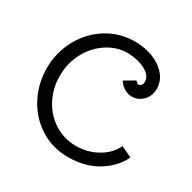

<svg xmlns="http://www.w3.org/2000/svg" viewBox="-161 -863 1041 1043"><g transform="rotate(30 360.0 -341.0)"><path d="M53 -339Q53 -437 98 -521Q143 -605 222 -654.5Q301 -704 398 -704Q460 -704 512.5 -683Q565 -662 596 -624.5Q627 -587 627 -539Q626 -493 597 -464.5Q568 -436 529 -436Q505 -436 482.5 -449Q460 -462 444 -487L509 -525Q519 -511 530 -511Q539 -511 545.5 -519.5Q552 -528 552 -541Q552 -569 527 -589.5Q502 -610 465 -620Q428 -630 392 -630Q327 -630 267.5 -592Q208 -554 171.5 -487Q135 -420 135 -339Q135 -260 170 -194Q205 -128 266 -90Q327 -52 401 -52Q472 -52 533.5 -86.5Q595 -121 621 -178L689 -146Q655 -73 577.5 -25.5Q500 22 395 22Q294 22 216 -28.5Q138 -79 95.5 -162Q53 -245 53 -339Z"/></g></svg>

Font: Bellota
Style: Bold
Weight: 700
Designer: Kemie Guaida
Foundry: Kemie Guaida
Version: Version 4.001